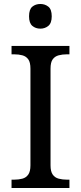

<svg xmlns="http://www.w3.org/2000/svg" viewBox="-20 -945 407 965"><path d="M38 0V-42H51Q74 -42 92.5 -47Q111 -52 122 -67.5Q133 -83 133 -114V-600Q133 -632 122 -647Q111 -662 92.5 -667Q74 -672 51 -672H38V-714H329V-672H316Q294 -672 275 -667Q256 -662 245 -647Q234 -632 234 -600V-114Q234 -83 245 -67.5Q256 -52 275 -47Q294 -42 316 -42H329V0ZM183 -801Q159 -801 142.5 -815Q126 -829 126 -863Q126 -898 142.5 -911.5Q159 -925 183 -925Q206 -925 223 -911.5Q240 -898 240 -863Q240 -829 223 -815Q206 -801 183 -801Z"/></svg>

Font: Noto Serif Tibetan
Style: Regular
Weight: 400
Designer: Monotype Design Team
Foundry: Monotype Imaging Inc.
Version: Version 2.103